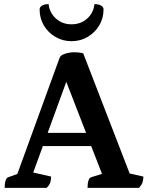

<svg xmlns="http://www.w3.org/2000/svg" viewBox="-20 -908 716 928"><path d="M2.5 0Q2.5 -21.9 7 -35.1Q11.5 -48.4 18.5 -50.9L88.8 -76.1L53.5 -38.8L267.8 -627.9Q271.7 -638.6 284.8 -644.6Q298 -650.6 312.8 -653Q327.6 -655.5 337.7 -655.5Q349.1 -655.5 360.1 -654.3Q371.1 -653.1 382.2 -650.2L617 -42.7L578.2 -75.8L673.1 -54.6Q673.1 -38.9 668.8 -26.6Q664.6 -14.3 652.3 0H403.1Q403.1 -21.9 407.6 -35.1Q412.1 -48.4 419.1 -50.9L489.8 -72.9L482.1 -43.9L281.2 -562.1L318.9 -563.2L128.5 -41.1L121.4 -78.5L227.1 -54.6Q227.1 -38.9 223.1 -26.6Q219.2 -14.3 205.7 0ZM164.5 -202 178.2 -265.7H426.7L442.5 -202ZM325.6 -708.9Q283.2 -708.9 248.1 -729.4Q213 -749.9 192.2 -784.6Q171.5 -819.4 171.5 -862.2Q171.5 -874.5 183.6 -881.3Q195.7 -888.1 215 -888.1Q219.4 -846.3 250.4 -818.4Q281.3 -790.5 325.5 -790.5Q370.7 -790.5 401.5 -818.4Q432.4 -846.3 436.4 -888.1Q456.2 -888.1 468.3 -881.3Q480.4 -874.5 480.4 -862.2Q480.4 -819.4 459.4 -784.6Q438.4 -749.9 403.2 -729.4Q368 -708.9 325.6 -708.9Z"/></svg>

Font: Pitagon Serif
Style: Regular
Weight: 400
Designer: Travis Tran
Foundry: Pitagon
Version: Version 1.000;gftools[0.9.26]